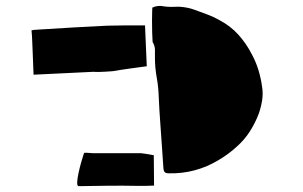

<svg xmlns="http://www.w3.org/2000/svg" viewBox="-20 -708 1040 658"><path d="M732 -639Q770 -619 797 -589Q824 -559 843 -522Q857 -496 865.5 -468.5Q874 -441 878 -412Q882 -389 878.5 -365.5Q875 -342 867 -319Q855 -287 836.5 -258Q818 -229 792 -206Q778 -193 762.5 -181.5Q747 -170 730 -160Q651 -112 559 -114Q549 -114 545 -117.5Q541 -121 540 -132Q539 -146 538 -161Q537 -176 536 -191Q533 -237 529.5 -283.5Q526 -330 524 -376Q523 -410 517 -443Q511 -476 511 -510Q511 -524 511 -537.5Q511 -551 503 -564Q502 -577 501.5 -597Q501 -617 501 -636.5Q501 -656 501.5 -669Q502 -682 502 -682Q521 -691 543 -686Q556 -684 569 -684.5Q582 -685 595 -685Q609 -684 622 -681.5Q635 -679 648 -674Q670 -666 691.5 -658Q713 -650 732 -639ZM95 -452Q94 -472 93.5 -491Q93 -510 92 -529Q91 -546 90.5 -565Q90 -584 88 -604Q96 -606 103.5 -606Q111 -606 118 -607Q176 -611 233 -614Q290 -617 348 -620Q379 -621 411 -621Q443 -621 477 -621L483 -481Q454 -477 424.5 -473Q395 -469 366 -464Q341 -462 321.5 -461.5Q302 -461 302 -462ZM250 -70Q244 -70 244.5 -83Q245 -96 249 -114.5Q253 -133 258 -151Q263 -169 266.5 -179Q270 -189 269 -184Q277 -185 284 -184Q291 -183 298 -183H463Q474 -182 485 -180Q496 -178 507 -176L508 -72Q494 -71 480 -71Q466 -71 452 -71Q401 -72 351 -71.5Q301 -71 250 -70Z"/></svg>

Font: Palette Mosaic
Style: Regular
Weight: 400
Designer: Shibuyafont
Version: Version 1.001